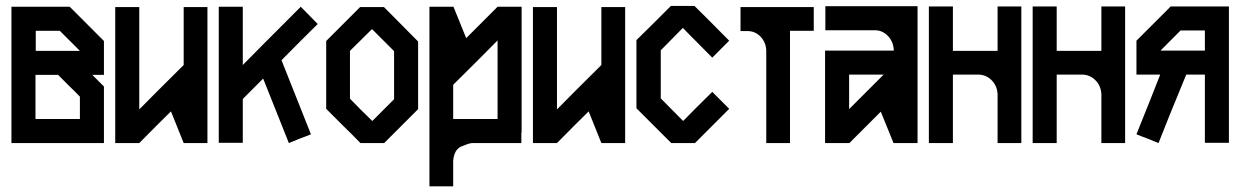

<svg xmlns="http://www.w3.org/2000/svg" viewBox="-20 -494 4283 663"><path d="M103.5 -318.4H255.9L186.5 -387.7H103.5ZM180.7 -235.4H102.5V-83H255.9V-160.2Q237.3 -179.7 217.8 -198.2Q199.2 -216.8 180.7 -235.4ZM19.5 0V-470.7H220.7L338.9 -352.5V-235.4H298.8L338.9 -195.3V0Z M696.3 0H614.3Q599.6 -37.1 570.3 -109.4Q533.2 -73.2 460.9 0H377.9V-469.7H460.9V-116.2Q511.7 -168 614.3 -269.5V-469.7H696.3Z M818.4 -320.3V-269.5Q857.4 -309.6 1018.6 -470.7L1077.1 -411.1Q1019.5 -354.5 952.1 -286.1Q985.4 -201.2 1053.7 -30.3Q1035.2 -22.5 1015.6 -15.6L977.5 0Q948.2 -74.2 888.7 -222.7L818.4 -152.3V-1H735.4V-470.7H818.4Z M1423.8 -117.2 1365.2 -58.6 1306.6 0H1224.6Q1195.3 -30.3 1165 -59.6L1106.4 -118.2V-352.5L1165 -411.1L1223.6 -469.7H1305.7Q1344.7 -429.7 1422.9 -351.6H1423.8ZM1340.8 -151.4V-317.4L1264.6 -393.6Q1239.3 -368.2 1188.5 -318.4V-153.3L1226.6 -114.3L1265.6 -76.2Z M1781.2 -470.7V-36.1H1780.3V0H1609.4Q1598.6 1 1573.2 11.7Q1547.9 22.5 1544.9 61.5V149.4H1462.9V-470.7H1545.9L1589.8 -362.3L1698.2 -470.7ZM1698.2 -354.5Q1647.5 -302.7 1544.9 -201.2V-83H1698.2Z M2138.7 0H2056.6Q2042 -37.1 2012.7 -109.4Q1975.6 -73.2 1903.3 0H1820.3V-469.7H1903.3V-116.2Q1954.1 -168 2056.6 -269.5V-469.7H2138.7Z M2498 -118.2 2379.9 0H2297.9L2177.7 -120.1V-355.5Q2217.8 -394.5 2296.9 -473.6H2378.9V-472.7Q2418.9 -433.6 2498 -353.5L2439.5 -294.9Q2405.3 -329.1 2337.9 -397.5Q2312.5 -371.1 2261.7 -320.3V-154.3Q2287.1 -127.9 2338.9 -76.2Q2372.1 -110.4 2439.5 -176.8Z M2708 0H2626V-319.3Q2625 -347.7 2606.4 -367.2Q2587.9 -386.7 2561.5 -386.7H2537.1V-469.7H2626H2708H2790V-387.7H2708Z M3148.4 -472.7V0H3065.4L3021.5 -108.4L2913.1 0H2829.1V-319.3H3066.4V-320.3Q3065.4 -348.6 3046.9 -369.1Q3027.3 -389.6 3001 -389.6H2830.1V-472.7ZM3031.2 -236.3H2912.1V-117.2Z M3424.8 -318.4V-471.7H3506.8V0H3424.8V-168Q3423.8 -196.3 3405.3 -215.8Q3386.7 -235.4 3360.4 -236.3H3270.5V0H3187.5V-471.7H3270.5V-318.4Z M3783.2 -318.4V-471.7H3865.2V0H3783.2V-168Q3782.2 -196.3 3763.7 -215.8Q3745.1 -235.4 3718.8 -236.3H3628.9V0H3545.9V-471.7H3628.9V-318.4Z M4140.6 -388.7H4056.6L3987.3 -319.3H4140.6ZM3986.3 -236.3H3904.3V-353.5L4022.5 -471.7H4223.6V-1H4140.6V-236.3H4076.2Q4008.8 -73.2 3980.5 0L3942.4 -15.6Q3922.9 -22.5 3904.3 -30.3Q3955.1 -156.2 3986.3 -236.3Z"/></svg>

Font: mr_KirucoupageG
Style: Regular
Weight: 400
Designer: Jan Henkel
Version: Version 1.00 May 25, 2020, initial release